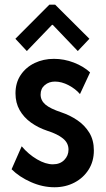

<svg xmlns="http://www.w3.org/2000/svg" viewBox="-20 -789 451 817"><path d="M211.9 7.8Q161.1 7.8 111.6 -14.2Q62 -36.1 29.3 -68.8L72.3 -166.5Q101.1 -132.3 137.5 -111.1Q173.8 -89.8 205.1 -89.8Q235.4 -89.8 253.4 -108.2Q271.5 -126.5 271.5 -152.3Q271.5 -180.7 248 -199.7Q224.6 -218.8 181.6 -232.4Q142.1 -245.6 111.6 -267.6Q81.1 -289.6 63.5 -320.6Q45.9 -351.6 45.9 -391.6Q45.9 -437 68.1 -470Q90.3 -502.9 127.4 -520.8Q164.6 -538.6 209.5 -538.6Q252.9 -538.6 294.2 -522.7Q335.4 -506.8 363.3 -481L320.3 -388.7Q301.8 -410.6 272 -426.3Q242.2 -441.9 213.9 -441.9Q188.5 -441.9 170.7 -427Q152.8 -412.1 152.8 -386.7Q152.8 -361.8 173.1 -344.2Q193.4 -326.7 242.2 -310.5Q277.3 -298.8 308.8 -277.6Q340.3 -256.3 359.9 -224.6Q379.4 -192.9 379.4 -148.9Q379.4 -102.5 357.2 -67.4Q335 -32.2 296.9 -12.2Q258.8 7.8 211.9 7.8ZM94.2 -571.8 45.4 -624 189.9 -769H214.8L360.4 -624L311 -571.8L204.6 -683.1H201.2Z"/></svg>

Font: Reddit Sans Condensed SemiBold
Style: Regular
Weight: 600
Designer: Stephen Hutchings
Foundry: Reddit
Version: Version 1.014